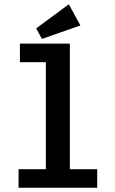

<svg xmlns="http://www.w3.org/2000/svg" viewBox="-20 -879 540 899"><path d="M66.9 0ZM73.2 -674.8H307.1V-86.9H435.1V0H66.9V-86.9H194.8V-587.9H73.2ZM356.4 -759.8 176.3 -696.8 149.4 -746.1 302.2 -858.9Z"/></svg>

Font: InconsolataGo
Style: Bold
Weight: 700
Designer: Raph Levien, Kirill Tkachev(cyreal.org)
Foundry: Raph Levien, Kirill Tkachev(cyreal.org)
Version: Version 1.015; ttfautohint (v0.92) -l 8 -r 50 -G 200 -x 14 -